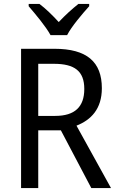

<svg xmlns="http://www.w3.org/2000/svg" viewBox="-20 -964 603 984"><path d="M239 -784H324C347 -829 402 -893 437 -932V-944H382C347 -916 316 -888 281 -851C249 -886 213 -921 182 -944H127V-932C163 -890 215 -828 239 -784ZM259 -714H88V0H176V-296H292L448 0H549L372 -320C446 -349 502 -405 502 -512C502 -647 425 -714 259 -714ZM256 -637C362 -637 412 -600 412 -508C412 -417 364 -370 263 -370H176V-637Z"/></svg>

Font: Noto Sans Arabic UI SmCn
Style: Regular
Weight: 400
Width: 4
Designer: Monotype Design Team, Nadine Chahine and Nizar Qandah
Foundry: Monotype Imaging Inc.
Version: Version 2.010